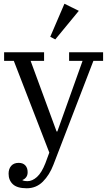

<svg xmlns="http://www.w3.org/2000/svg" viewBox="-20 -796 574 1028"><path d="M123 212Q72 212 49 190.5Q26 169 26 134Q26 108 40 92Q54 76 80 76Q103 76 115.5 89.5Q128 103 128 126Q128 143 119.5 153.5Q111 164 101 167V170Q112 174 127 174Q153 174 178 151.5Q203 129 223 78L244 21L54 -470H2V-516H216V-470H144L283 -92H287L422 -470H350V-516H532V-470H480L266 86Q245 141 209.5 176.5Q174 212 123 212ZM249 -599 325 -776 402 -738 276 -585Z"/></svg>

Font: IBM Plex Serif
Style: Regular
Weight: 400
Designer: Mike Abbink, Paul van der Laan, Pieter van Rosmalen
Foundry: Bold Monday
Version: Version 2.6